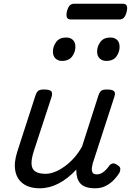

<svg xmlns="http://www.w3.org/2000/svg" viewBox="-20 -997 705 1034"><path d="M195 17Q139 17 105 -7.5Q71 -32 62.5 -76.5Q54 -121 73 -180L171 -483Q178 -503 187.5 -509Q197 -515 216 -515Q248 -515 256 -505.5Q264 -496 258 -476L161 -180Q148 -138 150 -111.5Q152 -85 171 -73Q190 -61 226 -61Q250 -61 276 -71.5Q302 -82 328.5 -101Q355 -120 379 -147Q403 -174 422 -208L510 -483Q517 -503 526.5 -509Q536 -515 555 -515Q586 -515 594.5 -505.5Q603 -496 596 -476L480 -119Q477 -108 475 -93.5Q473 -79 478 -68.5Q483 -58 501 -58Q516 -58 529 -65.5Q542 -73 552 -84Q562 -95 568 -104Q573 -112 584 -116Q595 -120 611 -109Q628 -99 628 -88Q628 -77 623 -66Q612 -48 593.5 -28.5Q575 -9 550 4Q525 17 493 17Q463 17 443 10Q423 3 412 -10Q401 -23 396 -40Q391 -57 391 -78V-84Q369 -60 345 -41Q321 -22 296 -9Q271 4 245.5 10.5Q220 17 195 17ZM313 -669Q293 -669 279 -682Q265 -695 265 -720Q265 -747 282.5 -771Q300 -795 337 -795Q358 -795 372 -782.5Q386 -770 386 -744Q386 -717 368.5 -693Q351 -669 313 -669ZM552 -669Q531 -669 517 -682Q503 -695 503 -720Q503 -747 520.5 -771Q538 -795 575 -795Q596 -795 610 -782.5Q624 -770 624 -744Q624 -717 607 -693Q590 -669 552 -669ZM364 -892Q344 -892 340 -904Q336 -916 340 -934Q345 -955 354 -966Q363 -977 381 -977H639Q659 -977 663 -965Q667 -953 662 -934Q657 -913 648 -902.5Q639 -892 621 -892Z"/></svg>

Font: Playwrite RO
Style: Regular
Weight: 400
Designer: Veronika Burian, José Scaglione
Foundry: TypeTogether
Version: Version 1.002